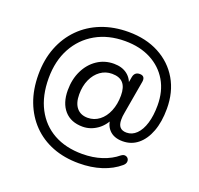

<svg xmlns="http://www.w3.org/2000/svg" viewBox="-147 -875 1241 1200"><g transform="rotate(20 473.5 -275.0)"><path d="M496 164Q399 164 321 133.5Q243 103 187 45.5Q131 -12 100.5 -92Q70 -172 70 -272Q70 -371 101.5 -452Q133 -533 191.5 -592Q250 -651 331 -682.5Q412 -714 510 -714Q626 -714 713.5 -667.5Q801 -621 849.5 -538Q898 -455 898 -344Q898 -257 874 -193Q850 -129 807 -94Q764 -59 706 -59Q647 -59 615.5 -93.5Q584 -128 587 -187L608 -185Q583 -123 537.5 -91Q492 -59 440 -59Q362 -59 319 -108Q276 -157 276 -242Q276 -315 304 -372.5Q332 -430 381 -463Q430 -496 492 -496Q546 -496 581 -469Q616 -442 626 -393H613L624 -456Q631 -491 665 -491Q683 -491 691 -481Q699 -471 696 -451L658 -232Q655 -218 654 -206Q653 -194 653 -183Q653 -150 667.5 -134Q682 -118 711 -118Q748 -118 776.5 -146Q805 -174 820.5 -225Q836 -276 836 -344Q836 -438 795.5 -507Q755 -576 681.5 -614.5Q608 -653 509 -653Q398 -653 314.5 -605.5Q231 -558 184.5 -472.5Q138 -387 138 -272Q138 -155 182 -71Q226 13 306 57.5Q386 102 496 102Q567 102 626 82.5Q685 63 727 28Q742 17 754.5 19.5Q767 22 773.5 31.5Q780 41 778 54Q776 67 762 79Q714 120 646 142Q578 164 496 164ZM451 -122Q494 -122 528 -148Q562 -174 581 -220Q600 -266 600 -324Q600 -379 576 -406Q552 -433 502 -433Q459 -433 425 -408.5Q391 -384 371.5 -341Q352 -298 352 -242Q352 -184 378 -153Q404 -122 451 -122Z"/></g></svg>

Font: Nunito ExtraLight Medium
Style: Italic
Weight: 500
Italic angle: -9°
Version: Version 3.602